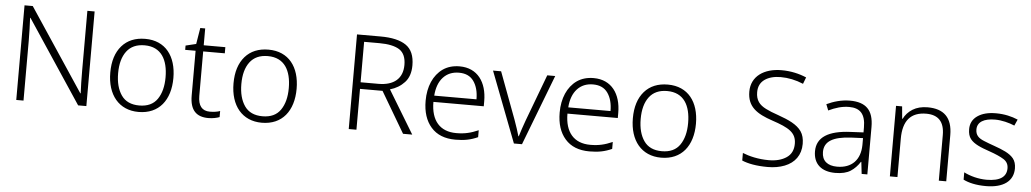

<svg xmlns="http://www.w3.org/2000/svg" viewBox="-39 -1078 7746 1443"><g transform="rotate(5 3834.0 -357.0)"><path d="M628.9 -713.9H574.2V-261.2C574.2 -233.4 574.7 -203.1 575.2 -171.4C575.7 -139.2 576.7 -112.8 578.1 -91.8H575.2L162.1 -713.9H100.1V0H154.8V-451.2C154.8 -513.7 152.3 -571.8 149.9 -624H152.8L566.9 0H628.9Z M1262.2 -267.1C1262.2 -431.2 1179.2 -542 1026.9 -542C951.7 -542 892.6 -517.6 850.1 -469.2C807.6 -420.4 786.1 -353 786.1 -267.1C786.1 -98.6 875 9.8 1022.9 9.8C1177.2 9.8 1262.2 -100.1 1262.2 -267.1ZM845.2 -267.1C845.2 -337.9 860.4 -393.1 890.6 -433.1C920.9 -473.1 965.8 -493.2 1025.9 -493.2C1151.9 -493.2 1203.1 -398.9 1203.1 -267.1C1203.1 -199.2 1189 -144 1160.2 -102.1C1131.3 -60.1 1085.9 -39.1 1023.9 -39.1C962.9 -39.1 917.5 -60.1 888.7 -101.6C859.9 -143.1 845.2 -198.2 845.2 -267.1Z M1556.6 -39.1C1497.6 -39.1 1467.8 -76.2 1467.8 -150.9V-485.8H1630.9V-532.2H1467.8V-659.2H1430.7L1410.6 -537.1L1332 -518.1V-485.8H1410.6V-147.9C1410.6 -36.1 1460.4 9.8 1549.8 9.8C1583 9.8 1613.8 2.9 1633.8 -4.9V-50.8C1613.8 -43 1585.9 -39.1 1556.6 -39.1Z M2191.9 -267.1C2191.9 -431.2 2108.9 -542 1956.5 -542C1881.3 -542 1822.3 -517.6 1779.8 -469.2C1737.3 -420.4 1715.8 -353 1715.8 -267.1C1715.8 -98.6 1804.7 9.8 1952.6 9.8C2106.9 9.8 2191.9 -100.1 2191.9 -267.1ZM1774.9 -267.1C1774.9 -337.9 1790 -393.1 1820.3 -433.1C1850.6 -473.1 1895.5 -493.2 1955.6 -493.2C2081.5 -493.2 2132.8 -398.9 2132.8 -267.1C2132.8 -199.2 2118.7 -144 2089.8 -102.1C2061 -60.1 2015.6 -39.1 1953.6 -39.1C1892.6 -39.1 1847.2 -60.1 1818.4 -101.6C1789.6 -143.1 1774.9 -198.2 1774.9 -267.1Z M2608.4 -713.9V0H2666.5V-308.1H2836.4L3018.1 0H3087.4L2891.1 -324.2C2934.6 -336.4 2971.2 -358.4 3000 -389.6C3028.8 -420.4 3043.5 -463.4 3043.5 -518.1C3043.5 -589.4 3022 -639.6 2979 -669.4C2935.5 -699.2 2871.6 -713.9 2786.1 -713.9ZM2781.2 -663.1C2849.1 -663.1 2899.9 -652.3 2933.6 -630.9C2966.8 -608.9 2983.4 -570.8 2983.4 -516.1C2983.4 -413.1 2917 -357.9 2801.3 -357.9H2666.5V-663.1Z M3398.4 -542C3349.1 -542 3307.1 -529.8 3272.5 -505.9C3203.1 -457 3165.5 -369.6 3165.5 -262.2C3165.5 -178.2 3187 -111.8 3229.5 -63.5C3272 -14.6 3333.5 9.8 3413.6 9.8C3481.4 9.8 3529.3 0 3582.5 -23.9V-76.2C3553.2 -63.5 3526.4 -54.2 3501.5 -48.8C3476.6 -43 3448.2 -40 3415.5 -40C3292.5 -40 3224.6 -117.7 3224.6 -258.8H3604.5V-297.9C3604.5 -439.9 3533.7 -542 3398.4 -542ZM3397.5 -494.1C3447.3 -494.1 3484.4 -477.1 3508.8 -442.4C3533.2 -407.7 3545.4 -362.3 3545.4 -306.2H3226.6C3231 -366.2 3248.5 -412.6 3278.8 -445.3C3309.1 -478 3348.6 -494.1 3397.5 -494.1Z M3915.5 0 4119.6 -532.2H4059.6L3927.2 -179.2C3911.6 -136.2 3896 -90.3 3886.2 -57.1H3883.3C3874 -90.3 3859.4 -134.8 3843.3 -179.2L3711.4 -532.2H3650.4L3854.5 0Z M4409.7 -542C4360.4 -542 4318.4 -529.8 4283.7 -505.9C4214.4 -457 4176.8 -369.6 4176.8 -262.2C4176.8 -178.2 4198.2 -111.8 4240.7 -63.5C4283.2 -14.6 4344.7 9.8 4424.8 9.8C4492.7 9.8 4540.5 0 4593.8 -23.9V-76.2C4564.5 -63.5 4537.6 -54.2 4512.7 -48.8C4487.8 -43 4459.5 -40 4426.8 -40C4303.7 -40 4235.8 -117.7 4235.8 -258.8H4615.7V-297.9C4615.7 -439.9 4544.9 -542 4409.7 -542ZM4408.7 -494.1C4458.5 -494.1 4495.6 -477.1 4520 -442.4C4544.4 -407.7 4556.6 -362.3 4556.6 -306.2H4237.8C4242.2 -366.2 4259.8 -412.6 4290 -445.3C4320.3 -478 4359.9 -494.1 4408.7 -494.1Z M5204.6 -267.1C5204.6 -431.2 5121.6 -542 4969.2 -542C4894 -542 4835 -517.6 4792.5 -469.2C4750 -420.4 4728.5 -353 4728.5 -267.1C4728.5 -98.6 4817.4 9.8 4965.3 9.8C5119.6 9.8 5204.6 -100.1 5204.6 -267.1ZM4787.6 -267.1C4787.6 -337.9 4802.7 -393.1 4833 -433.1C4863.3 -473.1 4908.2 -493.2 4968.3 -493.2C5094.2 -493.2 5145.5 -398.9 5145.5 -267.1C5145.5 -199.2 5131.3 -144 5102.5 -102.1C5073.7 -60.1 5028.3 -39.1 4966.3 -39.1C4905.3 -39.1 4859.9 -60.1 4831.1 -101.6C4802.2 -143.1 4787.6 -198.2 4787.6 -267.1Z M6017.1 -186C6017.1 -224.1 6008.8 -255.4 5992.2 -279.8C5958.5 -328.1 5897 -356.4 5813 -386.2C5776.4 -398.4 5745.1 -411.1 5720.2 -423.8C5669.4 -449.2 5642.1 -482.9 5642.1 -543.9C5642.1 -585.9 5657.7 -617.7 5688.5 -639.6C5719.2 -661.1 5759.8 -671.9 5809.1 -671.9C5865.7 -671.9 5922.9 -660.2 5980 -636.2L5999 -686C5942.9 -710 5879.9 -724.1 5811 -724.1C5679.7 -724.1 5583 -659.2 5583 -543C5583 -428.7 5654.8 -380.9 5774.9 -340.8C5900.9 -298.8 5958 -266.1 5958 -182.1C5958 -135.3 5940.9 -100.1 5906.7 -77.1C5872.1 -53.7 5827.6 -42 5772.9 -42C5694.3 -42 5624 -59.1 5575.2 -79.1V-22C5620.1 -2.9 5683.6 9.8 5770 9.8C5817.4 9.8 5859.4 2.4 5897 -12.2C5971.7 -41.5 6017.1 -100.6 6017.1 -186Z M6342.8 -541C6278.8 -541 6218.8 -522.9 6168 -499L6186 -453.1C6236.8 -477.1 6286.1 -493.2 6340.8 -493.2C6422.4 -493.2 6464.8 -452.6 6464.8 -349.1V-312L6367.7 -307.1C6202.1 -299.8 6113.8 -246.1 6113.8 -139.2C6113.8 -43 6175.8 9.8 6278.8 9.8C6328.1 9.8 6366.7 0.5 6394.5 -17.6C6422.4 -35.6 6445.8 -60.1 6464.8 -89.8H6467.8L6478 0H6521V-357.9C6521 -484.9 6463.4 -541 6342.8 -541ZM6464.8 -269V-216.8C6463.4 -105 6399.9 -38.1 6289.1 -38.1C6216.8 -38.1 6173.8 -72.3 6173.8 -139.2C6173.8 -219.2 6238.8 -257.8 6375 -265.1Z M6929.2 -542C6884.3 -542 6846.7 -532.2 6815.9 -513.2C6785.2 -493.7 6763.2 -469.2 6749 -439.9H6745.1L6736.8 -532.2H6690.9V0H6748V-290C6748 -425.3 6806.2 -493.2 6922.9 -493.2C7012.7 -493.2 7060.1 -445.3 7060.1 -344.2V0H7116.2V-348.1C7116.2 -481.4 7050.3 -542 6929.2 -542Z M7622.1 -141.1C7622.1 -172.4 7614.3 -197.3 7599.1 -216.3C7568.4 -253.4 7516.1 -273.9 7452.1 -296.9C7421.4 -307.6 7395.5 -317.4 7374.5 -326.2C7331.5 -343.3 7308.1 -365.2 7308.1 -408.2C7308.1 -464.4 7357.4 -494.1 7441.4 -494.1C7492.7 -494.1 7547.9 -479.5 7589.4 -461.9L7610.4 -508.8C7563.5 -528.8 7508.3 -542 7444.3 -542C7386.2 -542 7340.3 -530.3 7305.7 -506.3C7271 -482.4 7253.4 -448.7 7253.4 -405.8C7253.4 -374.5 7260.3 -350.1 7274.4 -332C7302.2 -296.4 7353.5 -275.9 7420.4 -252.9C7468.3 -236.3 7504.4 -220.2 7529.3 -204.6C7554.2 -189 7566.4 -166.5 7566.4 -137.2C7566.4 -75.2 7521 -38.1 7417 -38.1C7354.5 -38.1 7292 -55.2 7245.1 -79.1V-23.9C7284.2 -3.9 7341.8 9.8 7416 9.8C7546.9 9.8 7622.1 -44.9 7622.1 -141.1Z"/></g></svg>

Font: Noto Reveo Sans
Style: Regular
Weight: 300
Designer: Monotype Design Team
Foundry: Monotype Imaging Inc.
Version: Version 2.007